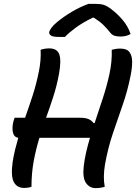

<svg xmlns="http://www.w3.org/2000/svg" viewBox="-20 -959 700 988"><path d="M55 -353H109Q129 -409 148 -467.5Q167 -526 180 -591Q192 -650 189 -703Q211 -710 233 -710Q274 -710 285 -679.5Q296 -649 284 -581Q273 -520 255 -464Q237 -408 217 -353H394Q420 -353 436 -346Q452 -339 462 -325L467 -326Q488 -389 509 -453Q530 -517 543.5 -579.5Q557 -642 555 -703Q568 -706 577.5 -707.5Q587 -709 599 -709Q633 -709 646.5 -690.5Q660 -672 660 -640.5Q660 -609 652 -570Q637 -493 611.5 -420Q586 -347 560.5 -271.5Q535 -196 520 -111Q515 -80 514.5 -52Q514 -24 519 2Q510 5 498 7Q486 9 472 9Q441 9 422.5 -17.5Q404 -44 411 -104Q415 -140 423.5 -176.5Q432 -213 443 -250H183Q165 -192 153.5 -130Q142 -68 142 2Q126 8 104 8Q67 8 51 -22.5Q35 -53 45 -125Q50 -157 57.5 -188Q65 -219 74 -250Q52 -253 46.5 -277.5Q41 -302 49 -334ZM435 -939H475Q498 -939 515 -933.5Q532 -928 555 -910Q584 -888 611 -856.5Q638 -825 652 -784Q630 -771 599 -771Q581 -771 568 -775.5Q555 -780 544 -795Q529 -814 511 -831.5Q493 -849 463 -868H457Q406 -843 371 -817.5Q336 -792 314 -769H284Q253 -769 242.5 -776Q232 -783 233 -794Q235 -802 244 -815Q253 -828 272 -844Q307 -873 349 -898Q391 -923 435 -939Z"/></svg>

Font: Recursive Sn Csl St Med
Style: Italic
Weight: 500
Italic angle: -15°
Version: Version 1.079;hotconv 1.0.112;makeotfexe 2.5.65598; ttfautoh